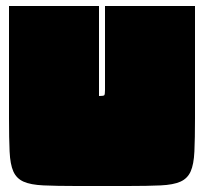

<svg xmlns="http://www.w3.org/2000/svg" viewBox="-20 -620 680 640"><path d="M330 -600H630V-225Q630 -158 628 -115Q626 -72 615.5 -48.5Q605 -25 581.5 -14.5Q558 -4 515.5 -2Q473 0 405 0H235Q168 0 125 -2Q82 -4 58.5 -14.5Q35 -25 24.5 -48.5Q14 -72 12 -115Q10 -158 10 -225V-600H310V-300Q325 -300 327.5 -302.5Q330 -305 330 -320Z"/></svg>

Font: Badeen Display
Style: Regular
Weight: 400
Version: Version 1.000; ttfautohint (v1.8.4.7-5d5b)